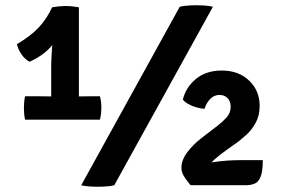

<svg xmlns="http://www.w3.org/2000/svg" viewBox="-20 -709 1084 735"><path d="M282 -300H176V-462Q176 -473.5 177.2 -493Q178.5 -512.5 179.8 -534.5Q181 -556.5 180.5 -574L179.5 -681Q193.5 -683.5 206.5 -684.8Q219.5 -686 231.5 -686Q244 -686 255.2 -684.8Q266.5 -683.5 282 -681ZM127 -340.5Q136.5 -340.5 152 -340.2Q167.5 -340 176 -340H282Q290.5 -340 308 -340.2Q325.5 -340.5 334 -340.5H362.5Q365.5 -330 366.8 -318.2Q368 -306.5 368 -295.5Q368 -285.5 366.8 -273.8Q365.5 -262 362.5 -251H76Q73.5 -262.5 72.5 -273.5Q71.5 -284.5 71.5 -295.5Q71.5 -305.5 72.5 -317.8Q73.5 -330 76 -340.5ZM45 -540Q99.5 -572.5 129.2 -604.8Q159 -637 179.5 -681L216 -613.5Q201.5 -560 172.8 -528Q144 -496 93.5 -472.5Q75.5 -481.5 62 -501.5Q48.5 -521.5 45 -540ZM668 -683Q685.5 -687.5 711.2 -688.5Q737 -689.5 760.5 -688Q784 -686.5 795 -683L417.5 0Q401 4.5 375 5.5Q349 6.5 325.5 5Q302 3.5 291 0ZM680 -328Q691.5 -375 730.2 -407Q769 -439 829 -439Q894 -439 934 -400.2Q974 -361.5 974 -304Q974 -267 959.2 -239.8Q944.5 -212.5 924.5 -194.2Q904.5 -176 889 -164.5L846 -134Q817.5 -113.5 799.2 -96.8Q781 -80 781 -65V0H709.5Q689.5 -24 682 -38.2Q674.5 -52.5 674.5 -66.5Q674.5 -96.5 697.2 -126.5Q720 -156.5 750 -179.5L813 -228Q831.5 -242 847.2 -259.2Q863 -276.5 863 -301Q863 -321 851 -333.5Q839 -346 819 -345.5Q798.5 -345 784 -329.5Q769.5 -314 763 -292.5Q749.5 -293 732.5 -297.8Q715.5 -302.5 700.8 -310.8Q686 -319 680 -328ZM986 -96Q986 -54.5 978.2 -33.8Q970.5 -13 955.8 -6.5Q941 0 921 0H725.5L713.5 -64.5Q750 -81 797.8 -88.5Q845.5 -96 905 -96Z"/></svg>

Font: Signika SemiBold
Style: Regular
Weight: 600
Designer: Anna Giedry
Foundry: Anna Giedry
Version: Version 2.001